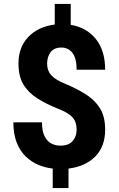

<svg xmlns="http://www.w3.org/2000/svg" viewBox="-20 -843 601 969"><path d="M309.6 -419.9Q370.1 -394.5 415.3 -365.5Q460.4 -336.4 485.6 -294.9Q510.7 -253.4 510.7 -189Q510.7 -103.5 460.9 -53.2Q411.1 -2.9 325.7 7.8V106H246.1V7.8Q207.5 3.4 172.1 -11.7Q136.7 -26.9 108.6 -54.4Q80.6 -82 64 -124.3Q47.4 -166.5 47.4 -225.6H191.9Q191.9 -180.7 205.3 -154.8Q218.8 -128.9 239.7 -118.4Q260.7 -107.9 284.2 -107.9Q326.2 -107.9 346.4 -130.9Q366.7 -153.8 366.7 -188Q366.7 -228.5 345.7 -251.2Q324.7 -273.9 275.9 -293Q214.8 -317.4 169.4 -345.9Q124 -374.5 98.6 -416Q73.2 -457.5 73.2 -522.5Q73.2 -604.5 122.8 -656.5Q172.4 -708.5 256.3 -719.2V-823.2H336.9V-717.8Q417.5 -704.1 464.1 -645.8Q510.7 -587.4 510.7 -491.2H366.7Q366.7 -548.8 345.7 -575.9Q324.7 -603 290 -603Q252.4 -603 235.1 -579.3Q217.8 -555.7 217.8 -521.5Q217.8 -486.8 238 -463.9Q258.3 -440.9 309.6 -419.9Z"/></svg>

Font: Robert Sans Black
Style: Regular
Weight: 900
Designer: Christian Robertson (extended by Adam Twardoch)
Foundry: Google
Version: Version 12.135;April 2, 2019;FontCreator 11.5.0.2425 64-bit;